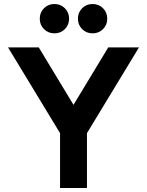

<svg xmlns="http://www.w3.org/2000/svg" viewBox="-20 -936 732 956"><path d="M303 -791Q282 -770 251 -770Q220 -770 199 -791Q178 -812 178 -843Q178 -874 199 -895Q220 -916 251 -916Q282 -916 303 -895Q324 -874 324 -843Q324 -812 303 -791ZM493 -791Q472 -770 441 -770Q410 -770 389 -791Q368 -812 368 -843Q368 -874 389 -895Q410 -916 441 -916Q472 -916 493 -895Q514 -874 514 -843Q514 -812 493 -791ZM279 -273 20 -700H173L346 -414L519 -700H672L413 -273V0H279Z"/></svg>

Font: OVRPSS Recut ExtraBold
Style: Regular
Weight: 800
Designer: Giant Group
Foundry: Giant Group
Version: Version 1.001;hotconv 1.0.109;makeotfexe 2.5.65596